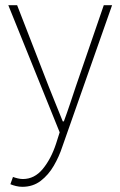

<svg xmlns="http://www.w3.org/2000/svg" viewBox="-20 -498 464 740"><path d="M66 222Q54 222 41.5 219Q29 216 20 212L30 184Q38 187 48.5 189.5Q59 192 68 192Q113 192 145 153Q177 114 196 56L210 12L12 -478H46L168 -164Q180 -134 194.5 -98Q209 -62 222 -30H226Q238 -62 250 -98Q262 -134 272 -164L380 -478H412L220 68Q208 105 187.5 140.5Q167 176 137 199Q107 222 66 222Z"/></svg>

Font: Source Sans Variable
Style: Regular
Weight: 200
Designer: Paul D. Hunt
Foundry: Adobe Systems Incorporated
Version: Version 3.006;hotconv 1.0.111;makeotfexe 2.5.65597